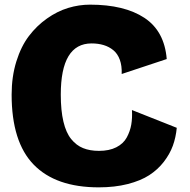

<svg xmlns="http://www.w3.org/2000/svg" viewBox="-20 -786 815 822"><path d="M240.2 -380.9Q240.2 -313 251.5 -265.4Q262.7 -217.8 284.7 -190.7Q306.6 -163.6 335.7 -151.9Q364.7 -140.1 403.8 -140.1Q447.8 -140.1 478 -155.5Q508.3 -170.9 522.7 -197.5Q537.1 -224.1 542 -252.7Q546.9 -281.2 544.9 -314.9L736.8 -238.8Q732.9 -197.8 720 -162.1Q707 -126.5 681.2 -93Q655.3 -59.6 618.7 -35.9Q582 -12.2 526.6 2Q471.2 16.1 402.8 16.1Q218.8 16.1 124.3 -81.1Q29.8 -178.2 29.8 -380.9Q29.8 -458 50 -522.9Q70.3 -587.9 103.8 -631.8Q137.2 -675.8 181.2 -706.8Q225.1 -737.8 271.7 -752Q318.4 -766.1 365.2 -766.1Q512.7 -766.1 598.4 -709.5Q684.1 -652.8 693.8 -533.2L501 -469.2Q502.4 -504.4 492.9 -530.3Q483.4 -556.2 465.3 -571Q447.3 -585.9 423.8 -593Q400.4 -600.1 372.1 -600.1Q240.2 -600.1 240.2 -380.9Z"/></svg>

Font: Mayenne Sans Regular
Style: Regular
Weight: 600
Width: 6
Designer: Jérémy Landes — Studio Triple
Foundry: Jérémy Landes — Studio Triple
Version: Version 1.001;hotconv 1.0.109;makeotfexe 2.5.65596